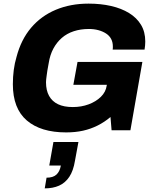

<svg xmlns="http://www.w3.org/2000/svg" viewBox="-20 -719 855 1060"><path d="M345 12Q205 12 128 -54Q51 -120 51 -254Q51 -295 56 -333Q61 -371 71 -404Q96 -500 151.5 -565.5Q207 -631 288 -665Q369 -699 469 -699Q536 -699 593 -686Q650 -673 692.5 -647Q735 -621 758.5 -582Q782 -543 782 -490Q782 -479 781 -468Q780 -457 778 -445H602Q603 -450 603 -454.5Q603 -459 603 -463Q603 -486 593.5 -504Q584 -522 565.5 -534Q547 -546 523 -552.5Q499 -559 471 -559Q425 -559 387 -546.5Q349 -534 321 -509.5Q293 -485 274.5 -450.5Q256 -416 249 -371Q244 -346 241.5 -329.5Q239 -313 237.5 -301Q236 -289 235 -281Q234 -273 234 -265Q234 -220 251 -189.5Q268 -159 300.5 -143.5Q333 -128 382 -128Q429 -128 469.5 -143Q510 -158 537 -184.5Q564 -211 569 -246L570 -251H385L408 -377H766L700 0H596L590 -73Q557 -45 519 -26Q481 -7 438.5 2.5Q396 12 345 12ZM227 321 237 262Q273 262 291.5 245Q310 228 316 195H252L275 65H413L394 168Q385 224 362.5 257.5Q340 291 306 306Q272 321 227 321Z"/></svg>

Font: Archivo SemiBold ExtraBold
Style: Italic
Weight: 800
Italic angle: -10°
Version: Version 2.001